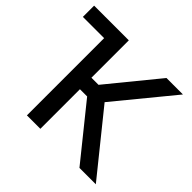

<svg xmlns="http://www.w3.org/2000/svg" viewBox="-169 -896 1085 1085"><g transform="rotate(45 373.5 -353.5)"><path d="M282.2 -408.2H338.9L583 -707H714.8L432.6 -363.3L725.6 0H594.7L339.8 -316.4H282.2V0H174.8V-617.2H4.9V-707H282.2Z"/></g></svg>

Font: Pretendard Std Medium
Style: Regular
Weight: 500
Designer: Base glyphs from Inter by Rasmus Andersson; Hangeul glyphs from Noto Sans CJK(Source Han Sans) by Jang Soo-young and Kan
Foundry: Kil Hyung-jin
Version: Version 1.309